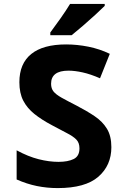

<svg xmlns="http://www.w3.org/2000/svg" viewBox="-20 -951 640 981"><path d="M275 10Q220 10 168.5 -0.5Q117 -11 65 -34V-183Q124 -151 177.5 -137.5Q231 -124 279 -124Q327 -124 356.5 -138.5Q386 -153 386 -193Q386 -222 369.5 -238.5Q353 -255 321.5 -271Q290 -287 244 -312Q193 -339 156 -368.5Q119 -398 99 -436.5Q79 -475 79 -531Q79 -626 139.5 -675Q200 -724 318 -724Q374 -724 431.5 -712.5Q489 -701 541 -676L491 -551Q443 -572 402.5 -581Q362 -590 330 -590Q241 -590 241 -523Q241 -499 253.5 -483.5Q266 -468 294.5 -452Q323 -436 372 -411Q424 -384 464 -357Q504 -330 526.5 -293Q549 -256 549 -199Q549 -106 482.5 -48Q416 10 275 10ZM237 -785Q261 -817 289.5 -857.5Q318 -898 338 -931H515V-921Q497 -903 467 -875.5Q437 -848 404 -819.5Q371 -791 346 -771H237Z"/></svg>

Font: Noto Sans Mono ExtraBold
Style: Regular
Weight: 800
Designer: Monotype Design Team
Foundry: Monotype Imaging Inc.
Version: Version 2.014